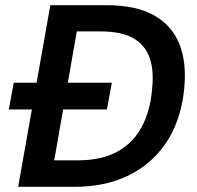

<svg xmlns="http://www.w3.org/2000/svg" viewBox="-20 -720 759 740"><path d="M14 -298 33 -401H411L392 -298ZM50 0 174 -700H390Q504 -700 573.5 -661Q643 -622 671.5 -550Q700 -478 690 -379Q682 -294 650.5 -224.5Q619 -155 564.5 -104.5Q510 -54 435.5 -27Q361 0 266 0ZM189 -102H279Q370 -102 431 -135Q492 -168 525.5 -229.5Q559 -291 566 -375Q574 -447 557 -496.5Q540 -546 494 -572.5Q448 -599 366 -599H276Z"/></svg>

Font: DM Sans 12pt SemiBold
Style: Italic
Weight: 600
Italic angle: -10°
Version: Version 4.004;gftools[0.9.30]